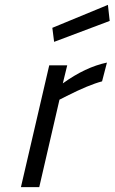

<svg xmlns="http://www.w3.org/2000/svg" viewBox="-20 -768 470 788"><path d="M202.1 -596.2 194.8 -653.8 422.9 -748 430.2 -682.1ZM65.9 0 182.1 -500H255.9L237.8 -425.8Q330.6 -492.7 418.9 -511.2L398.9 -434.1Q344.7 -419.9 253.9 -374L224.1 -358.9L141.1 0Z"/></svg>

Font: TitilliumWeb-Italic
Style: Italic
Weight: 400
Italic angle: -13°
Version: Version 1.001;PS 57.000;hotconv 1.0.70;makeotf.lib2.5.55311